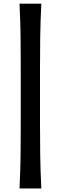

<svg xmlns="http://www.w3.org/2000/svg" viewBox="-20 -866 334 1057"><path d="M87.4 171.4Q92.3 75.2 93.3 -11Q94.2 -97.2 94.2 -184.6V-490.2Q94.2 -577.6 93.3 -663.8Q92.3 -750 87.4 -845.7H207.5Q202.6 -750 201.4 -663.8Q200.2 -577.6 200.2 -490.2V-184.6Q200.2 -97.2 201.4 -11Q202.6 75.2 207.5 171.4Z"/></svg>

Font: Pinar-DS1-FD SemiBold
Style: Regular
Weight: 600
Designer: Amin Abedi
Version: Version 3.000